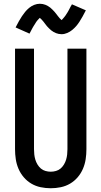

<svg xmlns="http://www.w3.org/2000/svg" viewBox="-20 -994 540 1022"><path d="M250 8Q223 8 196.5 2.5Q170 -3 147 -16.5Q124 -30 106.5 -50.5Q89 -71 78.5 -95.5Q68 -120 64 -146.5Q60 -173 60 -200V-735H161V-200Q161 -186 162.5 -172Q164 -158 168 -144.5Q172 -131 179.5 -118.5Q187 -106 197.5 -97Q208 -88 222 -84Q236 -80 250 -80Q264 -80 278 -84Q292 -88 302.5 -97Q313 -106 320.5 -118.5Q328 -131 332 -144.5Q336 -158 337.5 -172Q339 -186 339 -200V-735H440V-200Q440 -173 436 -146.5Q432 -120 421.5 -95.5Q411 -71 393.5 -50.5Q376 -30 353 -16.5Q330 -3 303.5 2.5Q277 8 250 8ZM308 -812Q300 -812 292.5 -813.5Q285 -815 278.5 -817.5Q272 -820 265 -824Q258 -828 252.5 -832.5Q247 -837 241 -843Q235 -849 230 -854.5Q225 -860 221 -866Q217 -872 211.5 -878.5Q206 -885 201.5 -890Q197 -895 192 -899Q190 -897 186 -893Q182 -889 180 -886.5Q178 -884 175.5 -881Q173 -878 171 -874.5Q169 -871 166.5 -867Q164 -863 161 -858.5Q158 -854 155.5 -849.5Q153 -845 150 -839.5Q147 -834 144 -828Q141 -822 137 -815L63 -848Q72 -866 80.5 -881Q89 -896 97 -908Q105 -920 114 -931Q123 -942 135 -952Q147 -962 162 -968Q177 -974 192 -974Q200 -974 207.5 -972.5Q215 -971 221.5 -968.5Q228 -966 235 -962Q242 -958 247.5 -953.5Q253 -949 259 -943Q265 -937 270 -931.5Q275 -926 279 -920.5Q283 -915 288.5 -908Q294 -901 298 -896.5Q302 -892 308 -887Q310 -889 314 -893.5Q318 -898 320 -900.5Q322 -903 324.5 -906Q327 -909 329 -912Q331 -915 333.5 -919Q336 -923 339 -927.5Q342 -932 344.5 -937Q347 -942 350 -947.5Q353 -953 356 -959Q359 -965 363 -971L437 -939Q428 -921 419.5 -906Q411 -891 403 -878.5Q395 -866 386 -855.5Q377 -845 365 -835Q353 -825 338 -818.5Q323 -812 308 -812Z"/></svg>

Font: Iosevka Curly Semibold
Style: Regular
Weight: 600
Monospace: yes
Designer: Belleve Invis
Foundry: Belleve Invis
Version: Version 22.1.2; ttfautohint (v1.8.4)